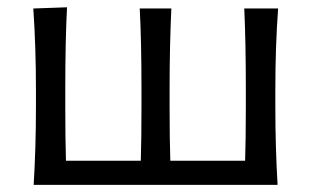

<svg xmlns="http://www.w3.org/2000/svg" viewBox="-20 -520 875 540"><path d="M754.4 -269V-219.2Q754.4 -106.4 760.7 0H74.7Q81.1 -106.4 81.1 -219.2V-269Q81.1 -386.2 73.7 -496.1L168.5 -499.5Q163.6 -406.2 163.6 -269V-219.2Q163.6 -129.9 165.5 -67.9H376Q377.9 -129.9 377.9 -219.2V-269Q377.9 -404.3 373 -496.1H461.9Q457 -391.6 457 -269V-219.2Q457 -129.9 459 -67.9H669.4Q671.4 -129.9 671.4 -219.2V-269Q671.4 -401.9 667 -496.1H762.2Q754.4 -389.6 754.4 -269Z"/></svg>

Font: Commissioner Flair
Style: Regular
Weight: 400
Designer: Kostas Bartsokas
Foundry: Kostas Bartsokas
Version: Version 1.000